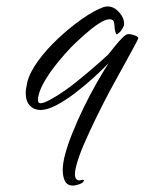

<svg xmlns="http://www.w3.org/2000/svg" viewBox="-20 -535 450 597"><path d="M207 42Q189 42 182 28Q175 14 175 -6Q175 -17 177 -29.5Q179 -42 182 -53Q190 -84 205.5 -122.5Q221 -161 240.5 -201Q260 -241 280.5 -277Q301 -313 318 -339Q299 -319 271.5 -294Q244 -269 214 -246Q184 -223 155.5 -208Q127 -193 106 -193Q86 -193 73 -206.5Q60 -220 60 -246Q60 -254 61.5 -262Q63 -270 65 -280Q73 -311 99.5 -347Q126 -383 162 -416.5Q198 -450 235 -476Q272 -502 302 -513Q310 -515 314 -515Q336 -515 352.5 -494.5Q369 -474 365 -455Q362 -447 356 -439Q350 -431 342 -428Q337 -438 336.5 -449Q336 -460 334 -467.5Q332 -475 320 -475Q307 -475 286 -461Q265 -447 242 -426.5Q219 -406 200 -387Q180 -366 158.5 -339.5Q137 -313 121 -286.5Q105 -260 100 -239Q99 -235 98.5 -231.5Q98 -228 98 -225Q98 -214 106 -214Q116 -214 137 -225.5Q158 -237 181 -253Q204 -269 222 -284Q237 -296 257 -313Q277 -330 294 -345Q311 -360 317 -366Q325 -376 337 -391Q349 -406 360.5 -417.5Q372 -429 379 -429Q388 -429 399 -425Q410 -421 410 -416Q409 -412 397 -390L323 -255Q300 -212 279 -169Q258 -126 241 -86.5Q224 -47 217 -19Q215 -12 214 -5.5Q213 1 213 6Q213 26 227 26L237 24Q241 24 241 26Q240 33 227.5 37.5Q215 42 207 42Z"/></svg>

Font: Birthstone Bounce
Style: Regular
Weight: 400
Designer: Robert E. Leuschke
Foundry: Rob Leuschke
Version: Version 1.010; ttfautohint (v1.8.3)